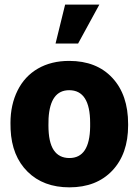

<svg xmlns="http://www.w3.org/2000/svg" viewBox="-20 -802 602 832"><path d="M25.4 -269Q25.4 -348.1 56.2 -409.9Q86.9 -471.7 144.5 -504.9Q202.1 -538.1 279.8 -538.1Q398.4 -538.1 466.8 -464.6Q535.2 -391.1 535.2 -264.6V-258.8Q535.2 -135.3 466.6 -62.7Q397.9 9.8 280.8 9.8Q168 9.8 99.6 -57.9Q31.2 -125.5 25.9 -241.2ZM189.9 -258.8Q189.9 -185.5 212.9 -151.4Q235.8 -117.2 280.8 -117.2Q368.7 -117.2 370.6 -252.4V-269Q370.6 -411.1 279.8 -411.1Q197.3 -411.1 190.4 -288.6ZM262.2 -782.2H410.6L318.4 -613.3H220.7Z"/></svg>

Font: Sadagaat-English
Style: Regular
Weight: 900
Designer: Ahmed alsheikh
Foundry: Ahmed alsheikh Design
Version: Version 2.137;January 17, 2018;FontCreator 11.0.0.2408 64-bi